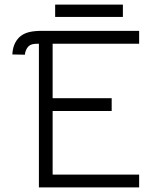

<svg xmlns="http://www.w3.org/2000/svg" viewBox="-20 -819 674 839"><path d="M104 -616Q98 -610 93.5 -599.5Q89 -589 89 -580L34 -581Q36 -628 64 -656Q79 -670 99.5 -676.5Q120 -683 151 -684H588V-628H210V-390H468V-334H210V-56H588V0H150V-628Q130 -628 120.5 -625.5Q111 -623 104 -616ZM221 -799H517V-745H221Z"/></svg>

Font: Bellota
Style: Regular
Weight: 400
Designer: Kemie Guaida
Foundry: Kemie Guaida
Version: Version 4.001